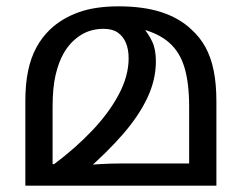

<svg xmlns="http://www.w3.org/2000/svg" viewBox="-20 -586 763 606"><path d="M354 -566Q433 -566 489.5 -547.5Q546 -529 583 -494Q611 -469 628.5 -437Q646 -405 654.5 -363Q663 -321 663 -266V0H60V-268Q60 -320 68.5 -361.5Q77 -403 94.5 -435.5Q112 -468 138 -493Q175 -528 227.5 -547Q280 -566 354 -566ZM307 -495Q265 -495 233 -474Q201 -453 181 -418Q165 -390 155.5 -349.5Q146 -309 146 -249V-68H151Q219 -119 272 -175Q325 -231 355.5 -289Q386 -347 386 -402Q386 -430 377.5 -450.5Q369 -471 352 -483Q335 -495 307 -495ZM472 -393Q472 -334 445 -277Q418 -220 368 -162.5Q318 -105 249 -45L247 -65Q276 -67 304 -68.5Q332 -70 360 -70H577V-249Q577 -323 562.5 -372Q548 -421 515 -450.5Q482 -480 428 -494L430 -501Q449 -479 460.5 -454.5Q472 -430 472 -393Z"/></svg>

Font: lmalayalam85
Style: Book
Weight: 400
Designer: Jelle Bosma - Monotype Design Team
Foundry: Monotype Imaging Inc.
Version: Version 2.003